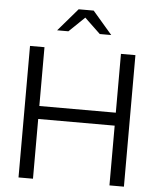

<svg xmlns="http://www.w3.org/2000/svg" viewBox="-60 -967 835 1018"><g transform="rotate(5 357.5 -458.0)"><path d="M77 0V-700H154V-387H561V-700H638V0H561V-318H154V0ZM440 -795 356 -875 273 -795H213L317 -916H397L501 -795Z"/></g></svg>

Font: Red Hat Display Variable
Style: Regular
Weight: 400
Designer: Pentagram, MCKL
Foundry: Pentagram, MCKL
Version: Version 1.021